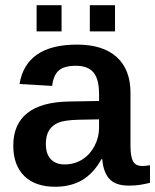

<svg xmlns="http://www.w3.org/2000/svg" viewBox="-20 -710 598 740"><path d="M192.9 9.8Q115.2 9.8 73.2 -32Q31.2 -73.7 31.2 -148.9Q31.2 -231 85 -273.9Q138.7 -316.9 246.1 -318.8L361.8 -320.8V-348.6Q361.8 -404.3 340.6 -430.4Q319.3 -456.5 272.5 -456.5Q227.5 -456.5 206.5 -438.2Q185.5 -419.9 181.2 -378.9L55.2 -386.2Q80.6 -538.1 276.9 -538.1Q377 -538.1 429.9 -490Q482.9 -441.9 482.9 -352.5V-148.4Q482.9 -106 492.9 -88.1Q502.9 -70.3 528.3 -70.3Q543 -70.3 558.1 -73.2V-5.4Q535.6 0 517.8 2.7Q500 5.4 476.6 5.4Q425.8 5.4 402.1 -20Q378.4 -45.4 374 -96.7H371.1Q340.8 -42 296.9 -16.1Q252.9 9.8 192.9 9.8ZM361.8 -250 282.7 -248.5Q230 -247.1 206.1 -237.8Q182.1 -228 169.4 -208Q156.7 -188 156.7 -155.3Q156.7 -116.2 176 -96.2Q195.3 -76.2 229 -76.2Q266.6 -76.2 296.9 -95.2Q327.1 -114.3 344.5 -147.7Q361.8 -181.2 361.8 -217.8ZM423.3 -689.9V-588.9H326.2V-689.9ZM217.3 -689.9V-588.9H121.1V-689.9Z"/></svg>

Font: Arimo SemiBold
Style: Regular
Weight: 600
Designer: Steve Matteson
Foundry: Monotype Imaging Inc.
Version: Version 1.33